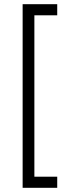

<svg xmlns="http://www.w3.org/2000/svg" viewBox="-20 -740 337 916"><path d="M88 156H253V103H144V-667H253V-720H88Z"/></svg>

Font: Fixel Text Light
Style: Regular
Weight: 300
Width: 4
Designer: AlfaBravo + MacPaw
Foundry: Kyrylo Tkachov, Marchela Mozhyna, Serhii Makarenko, Maria Weinstein, Zakhar Kryvoshyya
Version: Version 1.211